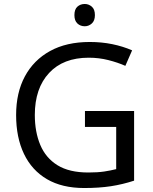

<svg xmlns="http://www.w3.org/2000/svg" viewBox="-20 -935 768 965"><path d="M407 -377H654V-27Q596 -8 537 1Q478 10 403 10Q292 10 216 -34.5Q140 -79 100.5 -161.5Q61 -244 61 -357Q61 -469 105 -551Q149 -633 231.5 -678.5Q314 -724 431 -724Q491 -724 544.5 -713Q598 -702 644 -682L610 -604Q572 -621 524.5 -633Q477 -645 426 -645Q298 -645 226.5 -568Q155 -491 155 -357Q155 -272 182.5 -206.5Q210 -141 269 -104.5Q328 -68 424 -68Q471 -68 504 -73Q537 -78 564 -85V-297H407ZM406 -915Q426 -915 441.5 -901.5Q457 -888 457 -859Q457 -831 441.5 -817Q426 -803 406 -803Q384 -803 369 -817Q354 -831 354 -859Q354 -888 369 -901.5Q384 -915 406 -915Z"/></svg>

Font: Noto Sans Multani
Style: Regular
Weight: 400
Designer: Monotype Design Team
Foundry: Monotype Imaging Inc.
Version: Version 2.002; ttfautohint (v1.8.4.7-5d5b)